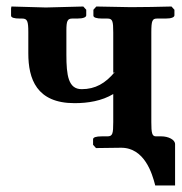

<svg xmlns="http://www.w3.org/2000/svg" viewBox="-20 -454 558 590"><path d="M445 -79V-354C445 -391 448 -397 463 -397H489C507 -397 516 -401 516 -407V-424L507 -434C470 -433 419 -432 382 -432L276 -434L267 -424V-406C267 -400 277 -397 294 -397H310C326 -397 328 -389 328 -354V-230L333 -233C304 -198 273 -180 231 -180C190 -180 184 -222 184 -286V-360C184 -389 187 -397 202 -397H217C236 -397 245 -401 245 -407V-424L236 -434C203 -433 155 -432 121 -431L15 -434L14 -428V-406C14 -400 23 -397 41 -397H48C64 -397 67 -389 67 -355V-290C67 -212 92 -137 209 -137C251 -137 293 -144 328 -165V-79C328 -43 326 -35 310 -35H293C275 -35 266 -32 266 -26V-9L275 1L351 0C425 -1 448 82 456 112C456 113 457 115 457 116H518V-11C518 -25 497 -35 476 -35H459C447 -35 445 -46 445 -79Z"/></svg>

Font: Libertinus Serif
Style: Bold
Weight: 700
Designer: Philipp H. Poll, Khaled Hosny
Foundry: Caleb Maclennan
Version: Version 7.050;RELEASE